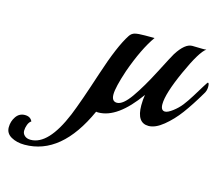

<svg xmlns="http://www.w3.org/2000/svg" viewBox="-391 -522 1019 879"><g transform="rotate(15 119.0 -82.0)"><path d="M417 -400 465 -399Q480 -399 484 -400Q455 -381 404.5 -269Q354 -157 354 -107Q354 -77 374 -77Q387 -77 409.5 -94Q432 -111 448 -131.5Q464 -152 482.5 -182Q501 -212 514.5 -234Q528 -256 530 -256Q536 -256 536 -237Q536 -218 525 -202Q489 -141 457.5 -98.5Q426 -56 388 -25Q350 6 318 6Q262 6 262 -77Q262 -103 266 -127Q171 6 80 6Q73 6 70 5Q-34 236 -208 236Q-245 236 -271.5 221Q-298 206 -298 177.5Q-298 149 -282.5 126.5Q-267 104 -240.5 104Q-214 104 -205 125Q-215 131 -220.5 146Q-226 161 -226 174.5Q-226 188 -215.5 197.5Q-205 207 -187 207Q-103 207 -36 46Q-9 -20 38 -164.5Q85 -309 124 -368Q133 -382 148 -386Q163 -390 196 -390H241Q195 -325 154 -210Q126 -126 126 -92.5Q126 -59 151 -59Q179 -59 216 -111.5Q253 -164 296 -247.5Q339 -331 346 -342Q383 -400 417 -400Z"/></g></svg>

Font: Playball
Style: Regular
Weight: 400
Designer: Robert E. Leuschke
Foundry: Robert E. Leuschke
Version: Version 1.001